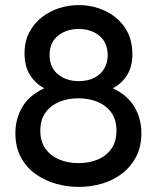

<svg xmlns="http://www.w3.org/2000/svg" viewBox="-20 -726 615 755"><path d="M288.5 9Q244.5 9 200.8 -3.2Q157 -15.5 120.8 -41Q84.5 -66.5 62.5 -106.8Q40.5 -147 40.5 -203Q40.5 -259 67.8 -305.2Q95 -351.5 154 -379Q119.5 -397 98 -431Q76.5 -465 76.5 -516Q76.5 -563 95 -598.5Q113.5 -634 144.2 -658Q175 -682 212.8 -694Q250.5 -706 289.5 -706Q344.5 -706 392.8 -683.5Q441 -661 470.8 -618Q500.5 -575 500.5 -513Q500.5 -463 479.2 -429.8Q458 -396.5 423.5 -379Q482 -351.5 509 -305Q536 -258.5 536 -203Q536 -150 515.8 -110.5Q495.5 -71 461 -44.2Q426.5 -17.5 382 -4.2Q337.5 9 288.5 9ZM289.5 -407Q326 -407 351.5 -420.5Q377 -434 390.2 -456.8Q403.5 -479.5 403.5 -507Q403.5 -558.5 371 -585.2Q338.5 -612 289.5 -612Q240.5 -612 207.8 -585.2Q175 -558.5 175 -510Q175 -460.5 208 -433.8Q241 -407 289.5 -407ZM288.5 -84.5Q329 -84.5 363 -98.2Q397 -112 417.5 -140.5Q438 -169 438 -212.5Q438 -255 417.8 -283.2Q397.5 -311.5 363.5 -325.5Q329.5 -339.5 288.5 -339.5Q246.5 -339.5 212.5 -325.2Q178.5 -311 158.5 -282.8Q138.5 -254.5 138.5 -212.5Q138.5 -169.5 158.8 -141.2Q179 -113 213 -98.8Q247 -84.5 288.5 -84.5Z"/></svg>

Font: Acari Sans Neue SemiBold
Style: Regular
Weight: 600
Designer: Alfredo Marco Pradil (font), Cristiano Sobral (main changes)
Foundry: Hanken Design Co. (font), Cristiano Sobral (main changes)
Version: Version 2.459;March 19, 2022;FontCreator 14.0.0.2808 64-bit;